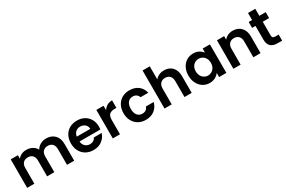

<svg xmlns="http://www.w3.org/2000/svg" viewBox="124 -1982 4810 3233"><g transform="rotate(-30 2529.5 -365.5)"><path d="M757 -562Q859 -562 921.5 -499.5Q984 -437 984 -325V0H844V-306Q844 -371 811 -405.5Q778 -440 721 -440Q664 -440 630.5 -405.5Q597 -371 597 -306V0H457V-306Q457 -371 424 -405.5Q391 -440 334 -440Q276 -440 242.5 -405.5Q209 -371 209 -306V0H69V-554H209V-487Q236 -522 278.5 -542Q321 -562 372 -562Q437 -562 488 -534.5Q539 -507 567 -456Q594 -504 645.5 -533Q697 -562 757 -562Z M1632 -289Q1632 -259 1628 -235H1223Q1228 -175 1265 -141Q1302 -107 1356 -107Q1434 -107 1467 -174H1618Q1594 -94 1526 -42.5Q1458 9 1359 9Q1279 9 1215.5 -26.5Q1152 -62 1116.5 -127Q1081 -192 1081 -277Q1081 -363 1116 -428Q1151 -493 1214 -528Q1277 -563 1359 -563Q1438 -563 1500.5 -529Q1563 -495 1597.5 -432.5Q1632 -370 1632 -289ZM1487 -329Q1486 -383 1448 -415.5Q1410 -448 1355 -448Q1303 -448 1267.5 -416.5Q1232 -385 1224 -329Z M1874 -468Q1901 -512 1944.5 -537Q1988 -562 2044 -562V-415H2007Q1941 -415 1907.5 -384Q1874 -353 1874 -276V0H1734V-554H1874Z M2102 -277Q2102 -363 2137 -427.5Q2172 -492 2234 -527.5Q2296 -563 2376 -563Q2479 -563 2546.5 -511.5Q2614 -460 2637 -367H2486Q2474 -403 2445.5 -423.5Q2417 -444 2375 -444Q2315 -444 2280 -400.5Q2245 -357 2245 -277Q2245 -198 2280 -154.5Q2315 -111 2375 -111Q2460 -111 2486 -187H2637Q2614 -97 2546 -44Q2478 9 2376 9Q2296 9 2234 -26.5Q2172 -62 2137 -126.5Q2102 -191 2102 -277Z M3052 -562Q3115 -562 3164 -534.5Q3213 -507 3240.5 -453.5Q3268 -400 3268 -325V0H3128V-306Q3128 -372 3095 -407.5Q3062 -443 3005 -443Q2947 -443 2913.5 -407.5Q2880 -372 2880 -306V0H2740V-740H2880V-485Q2907 -521 2952 -541.5Q2997 -562 3052 -562Z M3365 -279Q3365 -363 3398.5 -428Q3432 -493 3489.5 -528Q3547 -563 3618 -563Q3680 -563 3726.5 -538Q3773 -513 3801 -475V-554H3942V0H3801V-81Q3774 -42 3726.5 -16.5Q3679 9 3617 9Q3547 9 3489.5 -27Q3432 -63 3398.5 -128.5Q3365 -194 3365 -279ZM3801 -277Q3801 -328 3781 -364.5Q3761 -401 3727 -420.5Q3693 -440 3654 -440Q3615 -440 3582 -421Q3549 -402 3528.5 -365.5Q3508 -329 3508 -279Q3508 -229 3528.5 -191.5Q3549 -154 3582.5 -134Q3616 -114 3654 -114Q3693 -114 3727 -133.5Q3761 -153 3781 -189.5Q3801 -226 3801 -277Z M4386 -562Q4485 -562 4546 -499.5Q4607 -437 4607 -325V0H4467V-306Q4467 -372 4434 -407.5Q4401 -443 4344 -443Q4286 -443 4252.5 -407.5Q4219 -372 4219 -306V0H4079V-554H4219V-485Q4247 -521 4290.5 -541.5Q4334 -562 4386 -562Z M4903 -439V-171Q4903 -143 4916.5 -130.5Q4930 -118 4962 -118H5027V0H4939Q4762 0 4762 -172V-439H4696V-554H4762V-691H4903V-554H5027V-439Z"/></g></svg>

Font: Fz Poppins SemBd
Style: Regular
Weight: 600
Designer: Ninad Kale (Devanagari), Jonny Pinhorn (Latin)
Foundry: Indian Type Foundry
Version: Vit hóa bi Vntype.Com & FontZin.Com